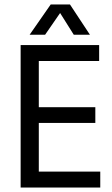

<svg xmlns="http://www.w3.org/2000/svg" viewBox="-20 -836 501 856"><path d="M292 -816 381 -681H309L248 -778L181 -681H112L206 -816ZM427 0H72V-635H422V-564H153V-358H405V-288H153V-71H427Z"/></svg>

Font: Gemunu Libre
Style: Regular
Weight: 400
Designer: Puspanada Ekanayake, Sola Matas, Pathum Egodawatta, Kosala Senevirathne
Foundry: mooniak
Version: Version 1.100